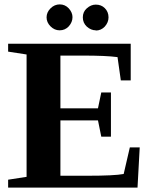

<svg xmlns="http://www.w3.org/2000/svg" viewBox="-20 -854 706 874"><path d="M17 -36 101 -49V-606L17 -619V-655H575V-488H530L515 -594Q463 -601 356 -601H255V-361H426L441 -433H485V-232H441L426 -306H255V-54H378Q501 -54 543 -62L571 -183H616L606 0H17ZM416 -715V-716Q394 -716 375 -733Q357 -750 357 -775Q357 -800 375 -816Q394 -833 416 -833Q441 -833 457 -817Q474 -800 474 -775Q474 -752 457 -733Q440 -715 416 -715ZM252 -716H251Q228 -716 210 -734Q192 -752 192 -775Q192 -798 210 -816Q228 -834 252 -834Q276 -834 293 -816Q310 -797 310 -776Q310 -753 293 -734Q276 -716 252 -716Z"/></svg>

Font: Libra Serif Modern
Style: Bold
Weight: 700
Designer: Stefan Peev, Context Ltd
Foundry: Ascender Corporation
Version: Version 1.000